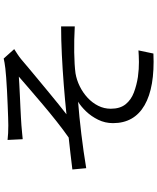

<svg xmlns="http://www.w3.org/2000/svg" viewBox="74 -882 852 1040"><g transform="rotate(-90 500.0 -362.0)"><path d="M262 -747Q280 -745 299 -744Q318 -743 341 -743Q355 -743 384.5 -744Q414 -745 451.5 -746.5Q489 -748 528 -750Q567 -752 599.5 -754.5Q632 -757 649 -759Q667 -761 680.5 -763.5Q694 -766 703 -768L754 -711Q744 -705 727.5 -694Q711 -683 700 -674Q678 -655 648.5 -630.5Q619 -606 586 -578.5Q553 -551 519.5 -523.5Q486 -496 456 -471.5Q426 -447 401 -428Q477 -436 560 -442.5Q643 -449 724 -453Q805 -457 877 -457V-383Q804 -387 736 -386Q668 -385 623 -379Q587 -373 552.5 -356Q518 -339 490.5 -313.5Q463 -288 447 -256Q431 -224 431 -188Q431 -138 455 -108Q479 -78 518.5 -63Q558 -48 603 -41Q648 -35 684 -35.5Q720 -36 747 -38L730 43Q547 51 450 -5Q353 -61 353 -176Q353 -219 371.5 -256.5Q390 -294 417 -322Q444 -350 469 -365Q390 -359 294.5 -347.5Q199 -336 109 -321L102 -396Q142 -401 189.5 -406.5Q237 -412 275 -416Q315 -444 362.5 -481.5Q410 -519 456.5 -558.5Q503 -598 542 -631.5Q581 -665 605 -686Q592 -685 565.5 -683.5Q539 -682 506 -680.5Q473 -679 440.5 -677.5Q408 -676 382 -674.5Q356 -673 342 -672Q323 -671 302.5 -668.5Q282 -666 266 -665Z"/></g></svg>

Font: Noto Sans JP Thin
Style: Regular
Weight: 400
Version: Version 2.004-H2;hotconv 1.0.118;makeotfexe 2.5.65603